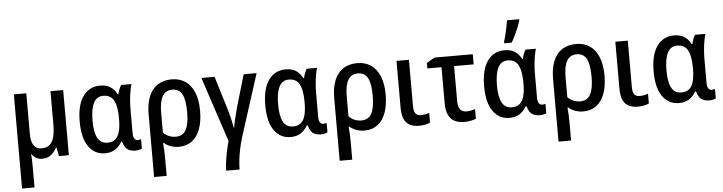

<svg xmlns="http://www.w3.org/2000/svg" viewBox="-56 -1067 5955 1582"><g transform="rotate(-5 2922.0 -276.5)"><path d="M478 -539V0H396L382 -72H377Q364 -46 346.5 -27.5Q329 -9 307 0.5Q285 10 258 10Q229 10 208 -2Q187 -14 172 -36H169Q171 -22 171.5 -4Q172 14 172.5 34.5Q173 55 173 76V240H70V-539H173V-202Q173 -140 194.5 -108Q216 -76 259 -76Q303 -76 327.5 -98Q352 -120 362.5 -162.5Q373 -205 373 -266V-539Z M804 -75Q844 -75 868.5 -95Q893 -115 904.5 -156.5Q916 -198 916 -261V-268Q916 -365 890.5 -414Q865 -463 802 -463Q748 -463 722.5 -412.5Q697 -362 697 -267Q697 -170 723 -122.5Q749 -75 804 -75ZM776 10Q692 10 641.5 -60.5Q591 -131 591 -268Q591 -405 642.5 -477Q694 -549 784 -549Q834 -549 867.5 -528Q901 -507 923 -465H929Q933 -484 940.5 -504.5Q948 -525 958 -539H1043Q1036 -517 1030 -483Q1024 -449 1020.5 -410Q1017 -371 1017 -333V-136Q1017 -104 1027.5 -89.5Q1038 -75 1054 -75Q1061 -75 1069.5 -77Q1078 -79 1082 -80V-2Q1078 1 1069 4Q1060 7 1049 8.5Q1038 10 1029 10Q987 10 962 -8.5Q937 -27 925 -73H917Q904 -49 884 -30Q864 -11 837.5 -0.5Q811 10 776 10Z M1587 -270Q1587 -182 1563.5 -119Q1540 -56 1495.5 -23Q1451 10 1387 10Q1352 10 1320.5 -1.5Q1289 -13 1266 -33H1260Q1263 -8 1264.5 27.5Q1266 63 1266 100V240H1162V-275Q1162 -364 1186.5 -425Q1211 -486 1259 -517.5Q1307 -549 1376 -549Q1440 -549 1487.5 -517.5Q1535 -486 1561 -423.5Q1587 -361 1587 -270ZM1373 -464Q1319 -464 1292.5 -419.5Q1266 -375 1266 -281V-119Q1286 -97 1313.5 -86Q1341 -75 1370 -75Q1428 -75 1454 -123Q1480 -171 1480 -270Q1480 -370 1455 -417Q1430 -464 1373 -464Z M1911 -17Q1899 23 1889 69.5Q1879 116 1874 160Q1869 204 1869 240H1758Q1758 212 1763.5 169.5Q1769 127 1778.5 81.5Q1788 36 1799 -2L1621 -539H1730L1807 -288Q1816 -259 1825 -225.5Q1834 -192 1841 -161Q1848 -130 1851 -108H1855Q1857 -128 1864 -158Q1871 -188 1879.5 -221.5Q1888 -255 1896 -284L1971 -539H2078Z M2339 -75Q2379 -75 2403.5 -95Q2428 -115 2439.5 -156.5Q2451 -198 2451 -261V-268Q2451 -365 2425.5 -414Q2400 -463 2337 -463Q2283 -463 2257.5 -412.5Q2232 -362 2232 -267Q2232 -170 2258 -122.5Q2284 -75 2339 -75ZM2311 10Q2227 10 2176.5 -60.5Q2126 -131 2126 -268Q2126 -405 2177.5 -477Q2229 -549 2319 -549Q2369 -549 2402.5 -528Q2436 -507 2458 -465H2464Q2468 -484 2475.5 -504.5Q2483 -525 2493 -539H2578Q2571 -517 2565 -483Q2559 -449 2555.5 -410Q2552 -371 2552 -333V-136Q2552 -104 2562.5 -89.5Q2573 -75 2589 -75Q2596 -75 2604.5 -77Q2613 -79 2617 -80V-2Q2613 1 2604 4Q2595 7 2584 8.5Q2573 10 2564 10Q2522 10 2497 -8.5Q2472 -27 2460 -73H2452Q2439 -49 2419 -30Q2399 -11 2372.5 -0.5Q2346 10 2311 10Z M3122 -270Q3122 -182 3098.5 -119Q3075 -56 3030.5 -23Q2986 10 2922 10Q2887 10 2855.5 -1.5Q2824 -13 2801 -33H2795Q2798 -8 2799.5 27.5Q2801 63 2801 100V240H2697V-275Q2697 -364 2721.5 -425Q2746 -486 2794 -517.5Q2842 -549 2911 -549Q2975 -549 3022.5 -517.5Q3070 -486 3096 -423.5Q3122 -361 3122 -270ZM2908 -464Q2854 -464 2827.5 -419.5Q2801 -375 2801 -281V-119Q2821 -97 2848.5 -86Q2876 -75 2905 -75Q2963 -75 2989 -123Q3015 -171 3015 -270Q3015 -370 2990 -417Q2965 -464 2908 -464Z M3338 -153Q3338 -113 3352.5 -94.5Q3367 -76 3395 -76Q3414 -76 3433.5 -80Q3453 -84 3466 -89V-9Q3450 0 3425 5Q3400 10 3372 10Q3331 10 3300 -5Q3269 -20 3252 -55.5Q3235 -91 3235 -152V-539H3338Z M3866 -539V-455H3704V-165Q3704 -117 3722.5 -95.5Q3741 -74 3772 -74Q3791 -74 3810 -77.5Q3829 -81 3845 -86V-7Q3830 0 3803.5 5.5Q3777 11 3749 11Q3705 11 3671.5 -4.5Q3638 -20 3619 -57.5Q3600 -95 3600 -159V-455H3483V-500L3549 -539Z M4149 -75Q4189 -75 4213.5 -95Q4238 -115 4249.5 -156.5Q4261 -198 4261 -261V-268Q4261 -365 4235.5 -414Q4210 -463 4147 -463Q4093 -463 4067.5 -412.5Q4042 -362 4042 -267Q4042 -170 4068 -122.5Q4094 -75 4149 -75ZM4121 10Q4037 10 3986.5 -60.5Q3936 -131 3936 -268Q3936 -405 3987.5 -477Q4039 -549 4129 -549Q4179 -549 4212.5 -528Q4246 -507 4268 -465H4274Q4278 -484 4285.5 -504.5Q4293 -525 4303 -539H4388Q4381 -517 4375 -483Q4369 -449 4365.5 -410Q4362 -371 4362 -333V-136Q4362 -104 4372.5 -89.5Q4383 -75 4399 -75Q4406 -75 4414.5 -77Q4423 -79 4427 -80V-2Q4423 1 4414 4Q4405 7 4394 8.5Q4383 10 4374 10Q4332 10 4307 -8.5Q4282 -27 4270 -73H4262Q4249 -49 4229 -30Q4209 -11 4182.5 -0.5Q4156 10 4121 10ZM4132 -620Q4137 -635 4143 -657.5Q4149 -680 4154.5 -705Q4160 -730 4164.5 -753.5Q4169 -777 4171 -793H4272V-782Q4265 -758 4252.5 -727.5Q4240 -697 4225 -665.5Q4210 -634 4194 -606H4132Z M4932 -270Q4932 -182 4908.5 -119Q4885 -56 4840.5 -23Q4796 10 4732 10Q4697 10 4665.5 -1.5Q4634 -13 4611 -33H4605Q4608 -8 4609.5 27.5Q4611 63 4611 100V240H4507V-275Q4507 -364 4531.5 -425Q4556 -486 4604 -517.5Q4652 -549 4721 -549Q4785 -549 4832.5 -517.5Q4880 -486 4906 -423.5Q4932 -361 4932 -270ZM4718 -464Q4664 -464 4637.5 -419.5Q4611 -375 4611 -281V-119Q4631 -97 4658.5 -86Q4686 -75 4715 -75Q4773 -75 4799 -123Q4825 -171 4825 -270Q4825 -370 4800 -417Q4775 -464 4718 -464Z M5148 -153Q5148 -113 5162.5 -94.5Q5177 -76 5205 -76Q5224 -76 5243.5 -80Q5263 -84 5276 -89V-9Q5260 0 5235 5Q5210 10 5182 10Q5141 10 5110 -5Q5079 -20 5062 -55.5Q5045 -91 5045 -152V-539H5148Z M5551 -75Q5591 -75 5615.5 -95Q5640 -115 5651.5 -156.5Q5663 -198 5663 -261V-268Q5663 -365 5637.5 -414Q5612 -463 5549 -463Q5495 -463 5469.5 -412.5Q5444 -362 5444 -267Q5444 -170 5470 -122.5Q5496 -75 5551 -75ZM5523 10Q5439 10 5388.5 -60.5Q5338 -131 5338 -268Q5338 -405 5389.5 -477Q5441 -549 5531 -549Q5581 -549 5614.5 -528Q5648 -507 5670 -465H5676Q5680 -484 5687.5 -504.5Q5695 -525 5705 -539H5790Q5783 -517 5777 -483Q5771 -449 5767.5 -410Q5764 -371 5764 -333V-136Q5764 -104 5774.5 -89.5Q5785 -75 5801 -75Q5808 -75 5816.5 -77Q5825 -79 5829 -80V-2Q5825 1 5816 4Q5807 7 5796 8.5Q5785 10 5776 10Q5734 10 5709 -8.5Q5684 -27 5672 -73H5664Q5651 -49 5631 -30Q5611 -11 5584.5 -0.5Q5558 10 5523 10Z"/></g></svg>

Font: Noto Sans Display SemiCondensed Medium
Style: Regular
Weight: 500
Width: 4
Designer: Monotype Design Team
Foundry: Monotype Imaging Inc.
Version: Version 2.003